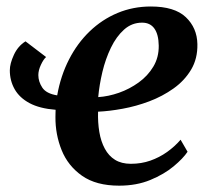

<svg xmlns="http://www.w3.org/2000/svg" viewBox="-20 -576 664 606"><path d="M125.5 -396Q117 -388.5 109 -371.2Q101 -354 101 -339Q101 -318.5 113.5 -299.5Q126 -280.5 160.5 -275Q171.5 -337 197.8 -388.2Q224 -439.5 263 -477Q302 -514.5 351 -535Q400 -555.5 456 -555.5Q531 -555.5 566.5 -521.8Q602 -488 603 -437Q604 -391 583.2 -356.2Q562.5 -321.5 527.8 -296.8Q493 -272 451.2 -256.2Q409.5 -240.5 367 -232.8Q324.5 -225 289.5 -223.5Q288.5 -189.5 293.5 -159.5Q298.5 -129.5 310.8 -106.8Q323 -84 343.2 -71.5Q363.5 -59 393 -59Q426 -59 454.5 -69Q483 -79 507.2 -96.2Q531.5 -113.5 550 -135L572 -97Q558 -76 528 -51Q498 -26 454.5 -8Q411 10 356 10Q283.5 10 239 -21.2Q194.5 -52.5 174.5 -102.2Q154.5 -152 155 -207Q155 -212 155.2 -218Q155.5 -224 155.5 -229.5Q105 -233.5 73.2 -250.5Q41.5 -267.5 26.2 -294.5Q11 -321.5 11 -354Q11 -375 23.8 -402.8Q36.5 -430.5 60.5 -445.5ZM428.5 -504.5Q396 -504.5 371.5 -482.5Q347 -460.5 330 -425.2Q313 -390 303.2 -349Q293.5 -308 290 -269.5Q322 -271.5 355.5 -283.2Q389 -295 417.8 -315.8Q446.5 -336.5 464 -365.8Q481.5 -395 481 -432Q480.5 -467.5 467.2 -486Q454 -504.5 428.5 -504.5Z"/></svg>

Font: Merriweather 48pt SemiBold
Style: Italic
Weight: 600
Italic angle: -7.8°
Designer: Eben Sorkin
Foundry: Eben Sorkin
Version: Version 2.101